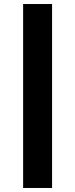

<svg xmlns="http://www.w3.org/2000/svg" viewBox="-20 -830 373 955"><path d="M239 105H95V-810H239Z"/></svg>

Font: Fira Sans Condensed
Style: Bold
Weight: 700
Width: 3
Designer: bBox Type GmbH & Carrois Corporate GbR & Edenspiekermann AG
Foundry: bBox Type GmbH & Carrois Corporate GbR & Edenspiekermann AG
Version: Version 4.301